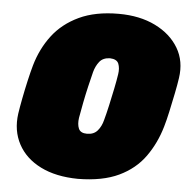

<svg xmlns="http://www.w3.org/2000/svg" viewBox="-52 -762 820 823"><g transform="rotate(5 358.5 -350.0)"><path d="M313 10Q218 9 152 -24Q86 -57 55 -115Q24 -173 34 -246Q38 -273 45.5 -312Q53 -351 62 -390.5Q71 -430 79 -458Q100 -531 143 -587.5Q186 -644 256 -677Q326 -710 426 -710Q517 -710 584 -677Q651 -644 684.5 -587.5Q718 -531 707 -458Q703 -430 695 -390.5Q687 -351 678.5 -312Q670 -273 662 -246Q641 -173 599.5 -115Q558 -57 488.5 -24Q419 9 313 10ZM335 -186Q364 -186 380 -204.5Q396 -223 403 -251Q411 -280 419 -316Q427 -352 434.5 -388.5Q442 -425 446 -452Q450 -478 442.5 -497Q435 -516 405 -517Q375 -516 360 -497Q345 -478 338 -452Q331 -425 322.5 -388.5Q314 -352 307 -316Q300 -280 295 -251Q291 -223 299 -204.5Q307 -186 335 -186Z"/></g></svg>

Font: Rubik Light Black
Style: Italic
Weight: 900
Italic angle: -12°
Version: Version 2.104